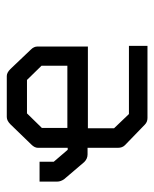

<svg xmlns="http://www.w3.org/2000/svg" viewBox="37 -554 465 580"><g transform="rotate(-90 270.0 -263.5)"><path d="M173 -231V-152L216 -107H422V-51H204Q192 -51 184 -59L122 -119Q114 -127 114 -140V-232H94Q81 -232 71 -242L19 -303Q12 -313.5 12 -323V-377H42H72V-334L108 -292H114V-382Q114 -392 124 -402L185 -465Q196 -476 207 -476H331Q341 -476 352 -465L411 -403Q420 -394 420 -383V-231ZM174 -293H362V-371L319 -415H218L174 -370Z"/></g></svg>

Font: ibm3270
Style: Regular
Weight: 400
Monospace: yes
Version: Version 2.0.3